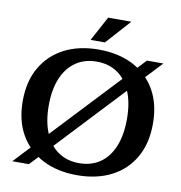

<svg xmlns="http://www.w3.org/2000/svg" viewBox="-95 -968 1009 1069"><g transform="rotate(10 410.0 -433.0)"><path d="M410 14Q300 14 217.5 -28Q135 -70 88.5 -149.5Q42 -229 42 -341Q42 -453 88.5 -532.5Q135 -612 217.5 -654Q300 -696 410 -696Q521 -696 603.5 -654Q686 -612 732 -532.5Q778 -453 778 -341Q778 -229 732 -149.5Q686 -70 603.5 -28Q521 14 410 14ZM410 -54Q479 -54 528.5 -88Q578 -122 604.5 -186.5Q631 -251 631 -341Q631 -432 604.5 -496Q578 -560 528.5 -594Q479 -628 410 -628Q343 -628 293 -594Q243 -560 216 -496Q189 -432 189 -341Q189 -251 216 -186.5Q243 -122 292.5 -88Q342 -54 410 -54ZM43 0 684 -682H777L137 0ZM355 -741 430 -880H561L436 -741Z"/></g></svg>

Font: Montagu Slab 120pt Medium
Style: Regular
Weight: 500
Designer: Florian Karsten
Foundry: Florian Karsten
Version: Version 1.000